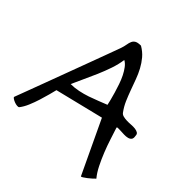

<svg xmlns="http://www.w3.org/2000/svg" viewBox="-219 -1037 1239 1239"><g transform="rotate(45 400.5 -417.5)"><path d="M101.6 -16.6Q97.7 -11.7 85.4 -12.7Q73.2 -13.7 60.5 -18.6Q47.9 -23.4 38.6 -29.8Q29.3 -36.1 31.2 -41Q41 -67.4 62 -123Q83 -178.7 108.9 -248.5Q134.8 -318.4 163.6 -395.5Q192.4 -472.7 218.3 -542.5Q244.1 -612.3 264.6 -667.5Q285.2 -722.7 294.9 -750Q302.7 -772.5 305.7 -791.5Q308.6 -810.5 314.9 -824.2Q321.3 -837.9 334.5 -845.2Q347.7 -852.5 376 -852.5Q411.1 -832 434.6 -804.2Q458 -776.4 475.6 -743.7Q493.2 -710.9 506.3 -674.8Q519.5 -638.7 532.7 -602.5Q545.9 -566.4 561 -531.2Q576.2 -496.1 598.6 -465.8Q606.4 -454.1 621.6 -450.2Q636.7 -446.3 654.8 -445.8Q672.9 -445.3 691.9 -446.8Q710.9 -448.2 726.6 -446.3Q742.2 -444.3 752.4 -438Q762.7 -431.6 762.7 -416Q766.6 -395.5 758.8 -385.7Q751 -376 736.8 -372.6Q722.7 -369.1 704.6 -369.6Q686.5 -370.1 671.4 -371.1Q656.2 -372.1 646.5 -371.6Q636.7 -371.1 638.7 -365.2Q650.4 -329.1 664.6 -285.2Q678.7 -241.2 696.3 -197.3Q713.9 -153.3 734.4 -112.3Q754.9 -71.3 779.3 -42Q774.4 -36.1 761.7 -24.9Q749 -13.7 735.8 -3.4Q722.7 6.8 711.4 13.7Q700.2 20.5 698.2 17.6L526.4 -345.7L193.4 -263.7Q188.5 -244.1 180.2 -212.4Q171.9 -180.7 160.6 -145Q149.4 -109.4 134.8 -74.7Q120.1 -40 101.6 -16.6ZM365.2 -710.9Q359.4 -667 343.3 -619.6Q327.1 -572.3 307.1 -525.9Q287.1 -479.5 266.6 -436Q246.1 -392.6 230.5 -356.4Q265.6 -356.4 300.8 -363.8Q335.9 -371.1 369.1 -382.3Q402.3 -393.6 433.6 -406.2Q464.8 -418.9 493.2 -429.7Q490.2 -443.4 484.4 -467.3Q478.5 -491.2 470.2 -519Q461.9 -546.9 451.7 -577.1Q441.4 -607.4 428.2 -633.8Q415 -660.2 399.4 -680.7Q383.8 -701.2 365.2 -710.9Z"/></g></svg>

Font: Architects Daughter-petzku
Style: Regular
Weight: 400
Designer: Kimberly Geswein
Foundry: Kimberly Geswein
Version: Version 1.000 2010 initial release